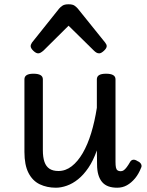

<svg xmlns="http://www.w3.org/2000/svg" viewBox="-20 -859 687 896"><path d="M241 17Q199 17 165.5 1Q132 -15 113 -52Q94 -89 94 -150V-489Q94 -502 104.5 -508.5Q115 -515 136 -515Q158 -515 169 -508.5Q180 -502 180 -489V-158Q180 -125 187.5 -103.5Q195 -82 211 -71.5Q227 -61 253 -61Q286 -61 314.5 -83Q343 -105 366 -144.5Q389 -184 405.5 -238Q422 -292 432 -356V-489Q432 -502 442.5 -508.5Q453 -515 475 -515Q497 -515 508 -508.5Q519 -502 519 -489V-104Q519 -87 521 -77.5Q523 -68 528.5 -64Q534 -60 543 -60Q551 -60 557.5 -64.5Q564 -69 571.5 -79Q579 -89 587 -103Q592 -112 601 -113.5Q610 -115 622 -107Q634 -102 638.5 -93Q643 -84 638 -75Q627 -47 610 -26.5Q593 -6 572.5 5.5Q552 17 527 17Q503 17 485.5 10.5Q468 4 456.5 -9.5Q445 -23 439 -43.5Q433 -64 433 -91L432 -157Q415 -109 392.5 -76Q370 -43 344.5 -22.5Q319 -2 292 7.5Q265 17 241 17ZM158 -610Q148 -610 135.5 -622Q123 -634 123 -644Q123 -647 124 -650Q125 -653 129 -660L256 -819Q262 -826 271.5 -832.5Q281 -839 300 -839Q319 -839 328 -832.5Q337 -826 343 -819L471 -660Q476 -653 477 -650Q478 -647 478 -644Q478 -634 465 -622Q452 -610 443 -610Q436 -610 430 -613.5Q424 -617 418 -623L300 -739L183 -623Q176 -617 170 -613.5Q164 -610 158 -610Z"/></svg>

Font: Playwrite GB S
Style: Regular
Weight: 400
Designer: Veronika Burian, José Scaglione
Foundry: TypeTogether
Version: Version 1.000